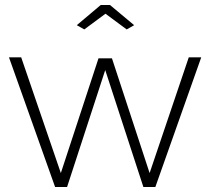

<svg xmlns="http://www.w3.org/2000/svg" viewBox="-20 -750 846 770"><path d="M429 -516 580 -56 737 -520H787L603 0H555L402 -469L249 0H201L16 -520H65L224 -56L375 -516ZM288 -649 384 -730H421L518 -649L488 -632L403 -695L318 -632Z"/></svg>

Font: Oxford Sans
Style: Regular
Weight: 300
Designer: Matt McInerney, Pablo Impallari, Rodrigo Fuenzalida
Foundry: Matt McInerney, Pablo Impallari, Rodrigo Fuenzalida
Version: Version 3.000g; ttfautohint (v1.5) -l 8 -r 28 -G 28 -x 14 -D